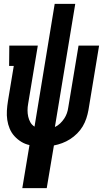

<svg xmlns="http://www.w3.org/2000/svg" viewBox="-20 -755 540 990"><path d="M95 215 132 -7Q109 -12 89.5 -24Q70 -36 54.5 -53Q39 -70 30 -91.5Q21 -113 17.5 -136.5Q14 -160 15.5 -184.5Q17 -209 21 -234L51 -415H27L28 -520H175L125 -219Q122 -203 122 -186Q122 -169 125.5 -153.5Q129 -138 136.5 -124.5Q144 -111 158 -102L262 -735H368L263 -100Q278 -107 290 -118.5Q302 -130 311 -143.5Q320 -157 325 -171.5Q330 -186 332 -201L385 -520H491L436 -187Q432 -165 425 -144Q418 -123 406.5 -103.5Q395 -84 378 -67Q361 -50 341.5 -37.5Q322 -25 300.5 -17Q279 -9 258 -5L221 215Z"/></svg>

Font: Iosevka Curly Slab Extrabold
Style: Italic
Weight: 800
Italic angle: -9°
Monospace: yes
Designer: Belleve Invis
Foundry: Belleve Invis
Version: Version 22.1.2; ttfautohint (v1.8.4)